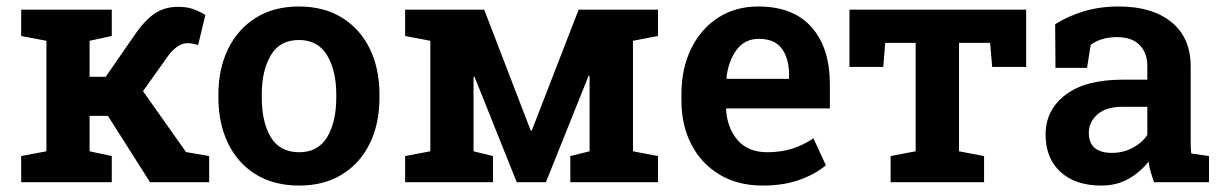

<svg xmlns="http://www.w3.org/2000/svg" viewBox="-20 -558 3747 588"><path d="M44.9 0V-80.1L122.1 -94.7V-433.1L44.9 -447.8V-528.3H322.3V-447.8L254.4 -433.1V-322.8H303.7L389.2 -446.3Q418.9 -491.2 450.4 -514.2Q481.9 -537.1 525.4 -537.1Q551.8 -537.1 570.8 -530.5Q589.8 -523.9 608.9 -512.2L586.9 -420.4Q571.8 -423.8 567.1 -424.8Q562.5 -425.8 554.7 -425.8Q537.6 -425.8 521.7 -414.3Q505.9 -402.8 493.7 -385.3L418 -278.8L549.8 -92.3L620.6 -80.1V0H439.5L310.5 -203.1H254.4V-94.7L322.3 -80.1V0Z M896.5 10.3Q818.8 10.3 763.4 -23.9Q708 -58.1 678.5 -118.9Q648.9 -179.7 648.9 -258.8V-269Q648.9 -347.7 678.7 -408.4Q708.5 -469.2 763.7 -503.7Q818.8 -538.1 895.5 -538.1Q972.2 -538.1 1027.6 -503.7Q1083 -469.2 1112.5 -408.7Q1142.1 -348.1 1142.1 -269V-258.8Q1142.1 -179.2 1112.5 -118.7Q1083 -58.1 1027.8 -23.9Q972.7 10.3 896.5 10.3ZM896.5 -91.8Q954.1 -91.8 981.9 -138.2Q1009.8 -184.6 1009.8 -258.8V-269Q1009.8 -341.8 981.7 -388.7Q953.6 -435.5 895.5 -435.5Q836.9 -435.5 809.3 -388.7Q781.7 -341.8 781.7 -269V-258.8Q781.7 -184.1 809.3 -137.9Q836.9 -91.8 896.5 -91.8Z M1220.7 0V-80.1L1297.9 -94.7V-433.1L1220.7 -447.8V-528.3H1462.9L1605.5 -157.7H1608.4L1752 -528.3H1995.1V-447.8L1918.5 -433.1V-94.7L1995.1 -80.1V0H1726.6V-80.1L1785.6 -94.7V-325.7L1782.7 -326.2L1651.9 0H1562.5L1433.1 -323.2L1430.2 -322.3V-94.7L1489.7 -80.1V0Z M2315.4 10.3Q2239.7 10.3 2183.8 -23.2Q2127.9 -56.6 2097.4 -115.5Q2066.9 -174.3 2066.9 -250V-270Q2066.9 -347.7 2096.4 -408.4Q2126 -469.2 2179 -503.7Q2231.9 -538.1 2302.2 -538.1Q2409.2 -538.1 2465.3 -474.9Q2521.5 -411.6 2521.5 -299.8V-226.1H2204.6L2203.6 -223.1Q2207 -166 2239 -128.9Q2271 -91.8 2329.6 -91.8Q2370.6 -91.8 2405.3 -102.5Q2439.9 -113.3 2471.2 -134.3L2509.3 -51.8Q2477.5 -24.9 2428.7 -7.3Q2379.9 10.3 2315.4 10.3ZM2206.1 -316.4H2396.5V-329.1Q2396.5 -378.9 2374.5 -408.9Q2352.5 -439 2304.2 -439Q2260.3 -439 2235.4 -404.8Q2210.4 -370.6 2204.6 -318.8Z M2707.5 0V-80.1L2784.2 -94.7V-426.8H2690.9L2685.1 -353H2581.5V-528.3H3122.6V-353H3018.6L3012.2 -426.8H2917V-94.7L2993.7 -80.1V0Z M3353 10.3Q3273.4 10.3 3227.8 -31.5Q3182.1 -73.2 3182.1 -146Q3182.1 -220.7 3242.7 -267.3Q3303.2 -314 3418.5 -314H3493.7V-355.5Q3493.7 -396 3470 -420.2Q3446.3 -444.3 3400.4 -444.3Q3375.5 -444.3 3355.7 -438.2Q3335.9 -432.1 3320.3 -420.9L3309.1 -350.1H3212.4L3211.4 -483.9Q3251 -508.8 3299.3 -523.4Q3347.7 -538.1 3406.7 -538.1Q3508.8 -538.1 3567.6 -490.2Q3626.5 -442.4 3626.5 -354V-128.9Q3626.5 -118.2 3626.7 -107.9Q3627 -97.7 3628.4 -87.9L3682.6 -80.1V0H3514.2Q3508.8 -15.1 3504.2 -31Q3499.5 -46.9 3497.6 -63Q3471.7 -30.3 3435.5 -10Q3399.4 10.3 3353 10.3ZM3385.7 -89.8Q3419.4 -89.8 3448.7 -105.2Q3478 -120.6 3493.7 -145V-231H3418Q3366.7 -231 3340.6 -207.3Q3314.5 -183.6 3314.5 -151.4Q3314.5 -89.8 3385.7 -89.8Z"/></svg>

Font: Roboto Slab SemiBold
Style: Regular
Weight: 600
Designer: Google
Version: Version 2.001; ttfautohint (v1.8.3)